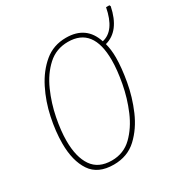

<svg xmlns="http://www.w3.org/2000/svg" viewBox="-175 -902 1016 1054"><g transform="rotate(-30 333.0 -375.0)"><path d="M247 10Q334 10 392 -44Q450 -98 485 -179Q520 -260 535 -345.5Q550 -431 550 -494Q550 -544 539 -585Q637 -611 666 -752L662 -760H641Q615 -625 532 -607Q494 -725 366 -725Q286 -725 228.5 -677Q171 -629 133 -553.5Q95 -478 77 -392.5Q59 -307 59 -231Q59 -122 103 -56Q147 10 247 10ZM249 -15Q165 -15 125.5 -72.5Q86 -130 86 -233Q86 -295 101.5 -374.5Q117 -454 150 -528.5Q183 -603 236 -651.5Q289 -700 364 -700Q523 -700 523 -493Q523 -432 508 -350.5Q493 -269 460.5 -192.5Q428 -116 376 -65.5Q324 -15 249 -15Z"/></g></svg>

Font: Noto Sans UI SemiCondensed Thin
Style: Italic
Weight: 250
Width: 4
Italic angle: -12°
Designer: Monotype Design Team
Foundry: Monotype Imaging Inc.
Version: Version 1.901